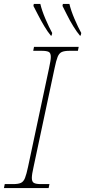

<svg xmlns="http://www.w3.org/2000/svg" viewBox="-33 -951 431 971"><path d="M-13 0 -9 -20H34Q59 -20 72.5 -26Q86 -32 93.5 -51Q101 -70 109 -108L215 -606Q219 -626 221.5 -639.5Q224 -653 224 -663Q224 -683 213.5 -688.5Q203 -694 178 -694H135L139 -714H365L361 -694H318Q293 -694 279.5 -688Q266 -682 258.5 -663.5Q251 -645 243 -606L137 -108Q128 -69 128 -51Q128 -32 138.5 -26Q149 -20 174 -20H217L213 0ZM371 -771Q355 -790 337.5 -818.5Q320 -847 306 -875.5Q292 -904 283 -921L285 -931H318Q326 -897 344 -855Q362 -813 378 -784L375 -771ZM224 -771Q208 -790 191 -818.5Q174 -847 159.5 -875.5Q145 -904 136 -921L138 -931H171Q179 -897 197 -855Q215 -813 231 -784L228 -771Z"/></svg>

Font: Noto Serif Thin
Style: Italic
Weight: 100
Italic angle: -12°
Designer: Monotype Design Team
Foundry: Monotype Imaging Inc.
Version: Version 2.014; ttfautohint (v1.8.4.7-5d5b)